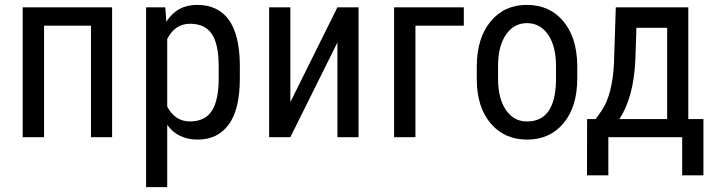

<svg xmlns="http://www.w3.org/2000/svg" viewBox="-20 -558 2916 781"><path d="M436 0H350.1V-453.6H159.2V0H72.3V-528.3H436Z M869.6 -288.1Q869.6 -377 842.3 -418.9Q814.9 -460.9 753.4 -461.4Q691.9 -461.4 660.2 -399.4V-124.5Q691.9 -64 752.9 -64Q814 -64.5 841.3 -106.4Q868.7 -148.4 869.6 -235.4ZM781.2 -538.1Q952.6 -538.1 955.6 -296.4V-238.8Q955.6 -113.3 910.6 -51.8Q865.7 9.8 784.2 9.8Q703.1 9.8 660.2 -50.3V203.1H574.2V-528.3H652.3L656.7 -469.7Q700.2 -538.1 781.2 -538.1Z M1438.5 -528.3V0H1352.5V-385.3L1161.1 0H1074.7V-528.3H1161.1V-142.6L1352.5 -528.3Z M1866.7 -453.6H1669.9V0H1583V-528.3H1866.7Z M2005.9 -238.8Q2005.9 -157.2 2038.1 -110.4Q2070.3 -63.5 2124 -64Q2238.3 -64 2241.7 -229V-288.6Q2241.7 -370.1 2209.5 -417Q2177.2 -463.9 2123.5 -463.9Q2070.3 -463.9 2038.1 -417Q2005.9 -370.1 2005.9 -289.1ZM1919.4 -288.6Q1919.9 -403.3 1975.6 -470.7Q2031.2 -538.1 2123 -538.1Q2214.8 -538.1 2270.5 -472.7Q2326.2 -407.2 2328.1 -294.4V-238.8Q2328.1 -124 2272.5 -57.1Q2216.8 9.8 2124.5 9.8Q2032.2 9.8 1976.6 -55.2Q1920.9 -120.1 1919.4 -231Z M2693.8 -73.7V-444.8H2568.8L2564.5 -315.9Q2557.6 -161.6 2499.5 -73.7ZM2779.8 -528.3V-73.7H2841.3V155.3H2754.9V0H2454.6V155.3H2367.7L2368.2 -73.7H2403.3L2429.2 -110.8Q2471.2 -175.3 2477.5 -300.8L2484.9 -528.3Z"/></svg>

Font: RobotoCondensed-Regular
Style: Regular
Weight: 400
Designer: Google
Version: Version 2.001201; 2014